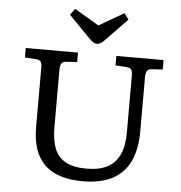

<svg xmlns="http://www.w3.org/2000/svg" viewBox="-62 -1001 1013 1073"><g transform="rotate(5 445.0 -464.0)"><path d="M442 14Q370 14 316.5 -3Q263 -20 227.5 -54.5Q192 -89 174 -141.5Q156 -194 156 -265V-596Q156 -622 149 -632Q142 -642 120 -643L60 -647V-700H353V-647L290 -643Q274 -642 266 -632Q258 -622 258 -592V-272Q258 -203 276 -155.5Q294 -108 337.5 -83Q381 -58 457 -58Q527 -58 572.5 -81.5Q618 -105 641 -154Q664 -203 664 -279V-596Q664 -622 657 -632Q650 -642 628 -643L568 -647V-700H833V-647L770 -643Q754 -642 746 -632Q738 -622 738 -592V-291Q738 -190 705 -122Q672 -54 606.5 -20Q541 14 442 14ZM453 -758Q443 -758 433 -764.5Q423 -771 408 -786L290 -907L316 -942L453 -861L593 -942L618 -908L494 -780Q485 -770 475 -764Q465 -758 453 -758Z"/></g></svg>

Font: Literata Variable Black
Style: Regular
Weight: 900
Designer: Latin by Veronika Burian and Jose Scaglione. Greek by Irene Vlachou. Cyrillic by Vera Evstafieva.
Foundry: TypeTogether
Version: Version 3.021